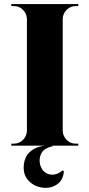

<svg xmlns="http://www.w3.org/2000/svg" viewBox="-20 -720 442 949"><path d="M290 -700V0H113V-700ZM116 -73V0H36V-10Q36 -10 42.5 -10Q49 -10 49 -10Q75 -10 93.5 -28.5Q112 -47 113 -73ZM116 -627H113Q112 -653 93.5 -671.5Q75 -690 49 -690Q49 -690 42.5 -690Q36 -690 36 -690V-700H116ZM287 -73H290Q291 -47 309.5 -28.5Q328 -10 354 -10Q354 -10 360 -10Q366 -10 367 -10V0H287ZM287 -627V-700H367V-690Q366 -690 360 -690Q354 -690 354 -690Q328 -690 309.5 -671.5Q291 -653 290 -627ZM233 -1 243 2Q202 11 188 32Q174 53 176 80Q179 110 197 127Q215 144 240 143.5Q265 143 290 122L296 128Q292 166 269.5 185.5Q247 205 216.5 208Q186 211 157 198.5Q128 186 110.5 159Q93 132 98 91Q103 55 124.5 34Q146 13 175.5 5Q205 -3 233 -1Z"/></svg>

Font: Cinzel ExtraBold
Style: Regular
Weight: 800
Designer: Natanael Gama
Version: Version 2.000